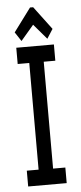

<svg xmlns="http://www.w3.org/2000/svg" viewBox="-56 -828 362 859"><g transform="rotate(-5 125.0 -398.5)"><path d="M35 0V-71H88V-550H36V-623H205V-550H153V-70H208V0ZM62 -651 35 -692 113 -797H127L205 -693L178 -651L120 -719Z"/></g></svg>

Font: Inconsolata UltraCondensed SemiBold
Style: Regular
Weight: 600
Width: 1
Monospace: yes
Designer: Raph Levien, Cyreal, Brenton Simpson
Foundry: Raph Levien, Cyreal, Google
Version: Version 3.001; ttfautohint (v1.8.2.53-6de2)